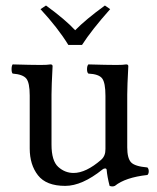

<svg xmlns="http://www.w3.org/2000/svg" viewBox="-20 -665 571 697"><path d="M228 -502Q189.9 -564 127 -631.8L147 -645Q217.8 -593.3 252.9 -555.2Q291 -594.2 360.8 -645L379.9 -631.8Q313 -556.6 277.8 -502ZM216.8 9.8Q147.9 9.8 117.9 -28.6Q87.9 -66.9 87.9 -126V-317.9Q87.9 -364.7 75.4 -379.9Q63 -395 25.9 -397.9Q22 -401.9 22 -413.8Q22 -425.8 25.9 -431.2Q93.8 -429.2 127.9 -429.2Q152.8 -429.2 163.1 -431.2Q170.9 -431.2 170.9 -424.8Q167 -351.6 167 -321.8V-140.1Q167 -81.1 191.4 -59.1Q215.8 -37.1 247.1 -37.1Q292 -37.1 347.2 -85Q363.3 -99.1 362.8 -124V-316.9Q362.8 -364.7 350.8 -380.4Q338.9 -396 300.8 -397.9Q295.9 -401.9 295.9 -413.8Q295.9 -425.8 300.8 -431.2Q368.7 -429.2 402.8 -429.2Q427.7 -429.2 438 -431.2Q445.8 -431.2 445.8 -424.8Q441.9 -351.6 441.9 -321.8V-129.9Q441.9 -90.8 455.6 -75.9Q469.2 -61 515.1 -57.1Q520 -52.2 520 -43.2Q520 -34.2 515.1 -29.8Q435.1 -21 397 9.8Q388.2 13.7 377.9 9.8Q369.1 -24.4 367.2 -48.8Q366.2 -53.7 361.1 -53.5Q356 -53.2 352.1 -49.8Q277.8 9.8 216.8 9.8Z"/></svg>

Font: Linux Libertine
Style: Regular
Weight: 400
Designer: Philipp H. Poll
Foundry: Philipp H. Poll
Version: Version 5.3.0 ; ttfautohint (v0.9)